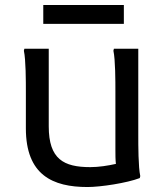

<svg xmlns="http://www.w3.org/2000/svg" viewBox="-20 -740 672 772"><path d="M478 -720H154V-644H478ZM536 -196V-544H438L436 -536C444 -500 444 -412 444 -372V-140C444 -119 444 -98 446 -81C415 -74 377 -68 343 -68C236 -68 176 -100 176 -232V-544H78L76 -536C84 -500 84 -412 84 -372V-224C84 -36 192 12 332 12C384 12 490 -4 542 -24L544 -32C536 -68 536 -156 536 -196Z"/></svg>

Font: Kufam Arabic Latin Roman Normal
Style: Regular
Weight: 400
Designer: Wael Morcos & Artur Schmal
Version: Version 1.200;PS 001.200;hotconv 1.0.88;makeotf.lib2.5.64775